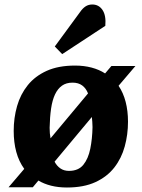

<svg xmlns="http://www.w3.org/2000/svg" viewBox="-20 -820 631 855"><path d="M18 14 88 -68Q64 -101 52.5 -143.5Q41 -186 41 -237Q41 -295 56 -347.5Q71 -400 103.5 -440.5Q136 -481 188 -504.5Q240 -528 314 -528Q354 -528 388 -519Q422 -510 448 -493L476 -526H583L508 -438Q529 -407 539.5 -366.5Q550 -326 550 -278Q550 -221 535.5 -168Q521 -115 489 -74Q457 -33 405 -9Q353 15 278 15Q240 15 208 7Q176 -1 151 -16L126 14ZM287 -59Q329 -59 351 -86Q373 -113 382 -157.5Q391 -202 392 -254Q392 -266 391 -277.5Q390 -289 389 -299L223 -100Q233 -81 249 -70Q265 -59 287 -59ZM205 -204 372 -404Q363 -427 346 -439.5Q329 -452 303 -452Q275 -452 256 -438.5Q237 -425 225 -399.5Q213 -374 207.5 -336.5Q202 -299 201 -251Q201 -238 202 -226.5Q203 -215 205 -204ZM337 -767Q348 -783 361 -791.5Q374 -800 391 -800Q420 -800 436.5 -775.5Q453 -751 449 -705L257 -579L224 -613Z"/></svg>

Font: Literata
Style: Bold Italic
Weight: 700
Italic angle: -2°
Designer: Latin by Veronika Burian and Jose Scaglione. Greek by Irene Vlachou. Cyrillic by Vera Evstafieva
Foundry: TypeTogether
Version: Version 3.103;gftools[0.9.29]